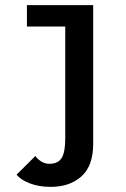

<svg xmlns="http://www.w3.org/2000/svg" viewBox="-20 -720 490 749"><path d="M343.5 -700V-158.5Q343.5 -73.5 298 -32.2Q252.5 9 177.5 9Q131.5 9 96.2 -4.8Q61 -18.5 44.5 -38.5L118 -111.5Q124.5 -101 139.5 -91Q154.5 -81 172 -81Q206 -81 220.2 -103.2Q234.5 -125.5 234.5 -179V-616.5H85V-700Z"/></svg>

Font: League Mono Condensed Medium
Style: Regular
Weight: 500
Width: 1
Designer: Tyler Finck
Foundry: The League of Moveable Type / Tyler Finck
Version: Version 2.210